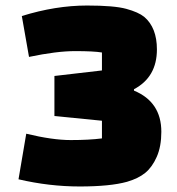

<svg xmlns="http://www.w3.org/2000/svg" viewBox="-20 -660 640 695"><path d="M349 -405V-470Q319 -475 252 -475Q185 -475 85 -454L59 -602Q181 -640 295 -640Q393 -640 437 -628Q481 -616 502 -599Q548 -560 548 -481Q548 -381 465 -337V-332Q564 -291 564 -183Q564 -130 547.5 -92.5Q531 -55 506 -34.5Q481 -14 440 -2Q379 15 268.5 15Q158 15 47 -11L75 -176Q170 -153 236 -153Q302 -153 349 -159V-223L177 -240V-385Z"/></svg>

Font: Myanmar Thuriya
Style: Regular
Weight: 400
Designer: Danh Hong
Foundry: Google Inc.
Version: Version 2.00 November 23, 2015